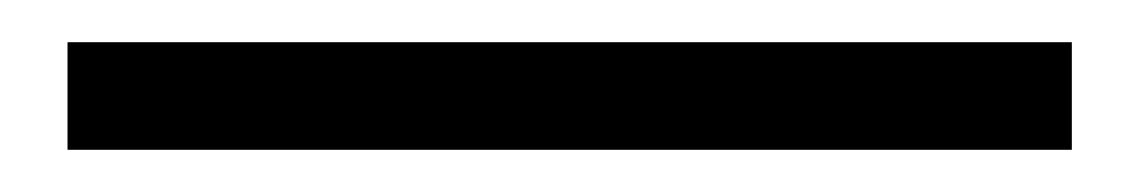

<svg xmlns="http://www.w3.org/2000/svg" viewBox="-20 53 540 91"><path d="M12 73H488V124H12Z"/></svg>

Font: Assistant-zap
Style: zap
Weight: 400
Designer: Hebrew By Ben Nathan, Latin by Paul Hunt
Version: Version 2.001